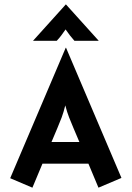

<svg xmlns="http://www.w3.org/2000/svg" viewBox="-20 -868 609 888"><path d="M27.1 -43.8Q27.1 -43.8 284 -647.2H285.4L541.7 -45.1Q541.7 -45.1 435.4 0L388.9 -111.1H176.4L129.9 0ZM218.1 -211.1H347.2L320.1 -275Q309 -300.7 299.7 -324.7Q290.3 -348.6 281.9 -380.6Q274.3 -349.3 265.3 -325Q256.2 -300.7 245.1 -275ZM132.6 -679.2 284.7 -847.9 436.8 -679.2H324.3Q313.2 -691.7 303.5 -704.2Q293.8 -716.7 283.3 -731.9Q272.9 -716.7 263.5 -704.2Q254.2 -691.7 242.4 -679.2Z"/></svg>

Font: co2trust
Style: Bold
Weight: 700
Designer: Kristian Moeller
Foundry: Dicotype
Version: Version 1.000